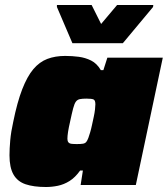

<svg xmlns="http://www.w3.org/2000/svg" viewBox="-20 -741 672 769"><path d="M164 8Q115 8 82.5 -3Q50 -14 34 -42Q18 -70 18 -119Q18 -145 21 -179Q24 -213 33 -253Q49 -332 69 -383.5Q89 -435 113.5 -464Q138 -493 169.5 -505Q201 -517 241 -517Q269 -517 295.5 -513.5Q322 -510 345 -498.5Q368 -487 384 -460H394L410 -510H632L524 0H303L312 -58H301Q281 -30 258.5 -16Q236 -2 212 3Q188 8 164 8ZM288 -164Q304 -164 312.5 -165.5Q321 -167 325.5 -172.5Q330 -178 334 -189Q337 -197 341 -210.5Q345 -224 348.5 -240.5Q352 -257 355.5 -273Q359 -289 360.5 -302.5Q362 -316 362 -323Q362 -339 355 -342.5Q348 -346 326 -346Q310 -346 300 -344Q290 -342 284 -334Q278 -326 273 -307Q268 -288 261 -255Q255 -229 252.5 -212.5Q250 -196 250 -185Q250 -176 254 -171Q258 -166 266.5 -165Q275 -164 288 -164ZM270 -568 208 -713V-721H347L385 -645L449 -721H594L593 -713L472 -568Z"/></svg>

Font: Saira SemiExpanded Black
Style: Italic
Weight: 900
Width: 6
Italic angle: -12°
Designer: Hector Gatti with collaboration of the Omnibus-Type team
Foundry: Omnibus-Type
Version: Version 1.101